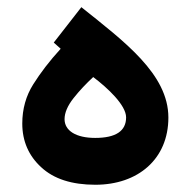

<svg xmlns="http://www.w3.org/2000/svg" viewBox="-20 -512 526 530"><path d="M147.5 -377.4C116.7 -343.8 91.8 -311 71.8 -279.3C51.8 -247.6 41.5 -211.4 41.5 -170.9C41.5 -122.6 59.1 -82 93.8 -50.3C128.4 -18.1 178.2 -2 243.2 -2C360.8 -2 444.8 -72.8 444.8 -187.5C444.8 -307.6 322.8 -397.5 204.6 -492.2L128.4 -394.5ZM328.1 -188C328.1 -150.4 299.8 -131.3 242.7 -131.3C189.5 -131.3 158.2 -151.4 158.2 -183.1C158.2 -200.7 166.5 -220.2 183.1 -241.2C199.7 -262.2 217.8 -281.2 237.3 -299.3C276.9 -269.5 328.1 -221.7 328.1 -188Z"/></svg>

Font: Vazirmatn
Style: Bold
Weight: 700
Designer: Saber Rastikerdar
Foundry: Saber Rastikerdar
Version: Version 33.003